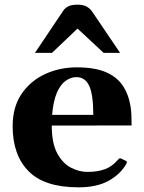

<svg xmlns="http://www.w3.org/2000/svg" viewBox="-20 -781 612 815"><path d="M313.5 14.2Q168.5 14.2 101.1 -54.4Q33.7 -123 33.7 -245.1Q33.7 -326.7 71.5 -382.3Q109.4 -438 171.4 -466.6Q233.4 -495.1 305.7 -495.1Q381.3 -495.1 428.5 -475.1Q475.6 -455.1 500.7 -418Q525.9 -380.9 534.2 -329.1Q537.1 -311.5 537.8 -290Q538.6 -268.6 538.6 -248.5L199.7 -248Q199.7 -172.9 223.1 -129.9Q246.6 -86.9 281.5 -69.1Q316.4 -51.3 350.6 -51.3Q394.5 -51.3 425.3 -62.7Q456.1 -74.2 479.5 -101.6Q481.9 -104 484.6 -106.9Q487.3 -109.9 492.2 -108.9L513.7 -98.6Q518.6 -96.7 518.6 -92.8Q518.6 -90.8 517.8 -88.9Q517.1 -86.9 515.6 -84.5Q490.7 -41 440.7 -13.4Q390.6 14.2 313.5 14.2ZM201.2 -293.5H376Q376 -378.4 358.9 -416Q341.8 -453.6 304.2 -453.6Q280.3 -453.6 258.3 -437.7Q236.3 -421.9 221.2 -386.7Q206.1 -351.6 201.2 -293.5ZM128.4 -556.6 249 -736.3Q256.3 -747.1 270.3 -754.2Q284.2 -761.2 309.1 -761.2Q334.5 -761.2 348.9 -752.4Q363.3 -743.7 371.1 -731.9L489.7 -556.6H419.9L309.1 -659.7L200.7 -556.6Z"/></svg>

Font: Gelasio
Style: Bold
Weight: 700
Designer: Eben Sorkin
Foundry: Eben Sorkin
Version: Version 1.008